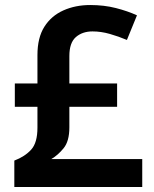

<svg xmlns="http://www.w3.org/2000/svg" viewBox="-20 -744 612 764"><path d="M339 -724Q394 -724 441 -712Q488 -700 525 -683L485 -585Q452 -599 417 -609Q382 -619 348 -619Q308 -619 282 -596.5Q256 -574 256 -521V-412H446V-319H256V-237Q256 -182 233 -154Q210 -126 184 -111H546V0H37V-105Q79 -121 104 -148.5Q129 -176 129 -236V-319H39V-412H129V-525Q129 -594 156.5 -637.5Q184 -681 232 -702.5Q280 -724 339 -724Z"/></svg>

Font: Noto Sans Nag Mundari SemiBold
Style: Regular
Weight: 600
Version: Version 1.000